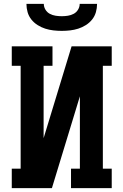

<svg xmlns="http://www.w3.org/2000/svg" viewBox="-20 -975 640 995"><path d="M41 0V-101H87V-634H41V-735H252V-634H206V-259L351 -735H559V-634H513V-101H559V0H348V-101H394V-476L249 0ZM300 -815Q278 -815 256.5 -817.5Q235 -820 214.5 -826.5Q194 -833 175 -845Q156 -857 142.5 -874Q129 -891 123 -912Q117 -933 117 -955H207Q207 -939 215.5 -925Q224 -911 238 -903.5Q252 -896 268 -893.5Q284 -891 300 -891Q316 -891 332 -893.5Q348 -896 362 -903.5Q376 -911 384.5 -925Q393 -939 393 -955H483Q483 -933 477 -912Q471 -891 457.5 -874Q444 -857 425 -845Q406 -833 385.5 -826.5Q365 -820 343.5 -817.5Q322 -815 300 -815Z"/></svg>

Font: Iosevka Etoile
Style: Bold
Weight: 700
Designer: Belleve Invis
Foundry: Belleve Invis
Version: Version 28.1.0; ttfautohint (v1.8.4)